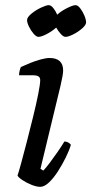

<svg xmlns="http://www.w3.org/2000/svg" viewBox="-20 -725 354 745"><path d="M136 0Q122 0 102 -8Q82 -16 66.5 -26.5Q51 -37 48 -44Q52 -55 62 -91.5Q72 -128 84.5 -176.5Q97 -225 109 -274Q121 -323 128.5 -361Q136 -399 136 -414Q136 -425 128.5 -429Q121 -433 109 -433H54Q54 -442 56.5 -451.5Q59 -461 61 -465Q76 -472 97 -480.5Q118 -489 138.5 -494.5Q159 -500 172 -500Q225 -500 225 -451Q225 -436 215 -393Q205 -350 185.5 -271Q166 -192 137 -70L148 -63Q157 -72 172.5 -92.5Q188 -113 203.5 -135.5Q219 -158 230 -176Q238 -176 245 -172Q252 -168 255 -163Q249 -142 235.5 -114.5Q222 -87 205 -60.5Q188 -34 170 -17Q152 0 136 0ZM129 -582Q121 -582 110.5 -594Q100 -606 92.5 -621.5Q85 -637 85 -647Q85 -658 102 -672Q119 -686 139.5 -695.5Q160 -705 169 -705Q178 -705 187 -693.5Q196 -682 202 -668Q217 -682 240 -693.5Q263 -705 273 -705Q282 -705 291.5 -692.5Q301 -680 307.5 -664.5Q314 -649 314 -638Q314 -628 298.5 -614.5Q283 -601 264 -591.5Q245 -582 234 -582Q226 -582 216 -593Q206 -604 198 -618Q184 -605 162.5 -593.5Q141 -582 129 -582Z"/></svg>

Font: Texturina
Style: Italic
Weight: 400
Italic angle: -11°
Designer: Guillermo Torres Carreño
Foundry: Omnibus-Type
Version: Version 1.002; ttfautohint (v1.8.3)